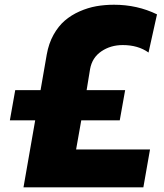

<svg xmlns="http://www.w3.org/2000/svg" viewBox="-20 -798 699 818"><path d="M648.9 -736.8 612.8 -574.2Q568.4 -606 502.9 -606Q451.2 -606 411.9 -579.3Q372.6 -552.7 363.8 -503.9L349.1 -414.1H513.2L490.2 -285.2H326.2L304.2 -161.1H619.1L590.8 0H80.1L129.9 -285.2H22L44.9 -414.1H152.8L179.2 -565.9Q187.5 -612.8 208 -649.7Q228.5 -686.5 256.1 -710.2Q283.7 -733.9 319.1 -749.5Q354.5 -765.1 390.4 -771.5Q426.3 -777.8 465.8 -777.8Q564.9 -777.8 648.9 -736.8Z"/></svg>

Font: Stilu Bold
Style: Italic
Weight: 700
Italic angle: -10°
Designer: Genilson Lima Santos
Foundry: Genilson Lima Santos
Version: Version 1.200;PS 001.200;hotconv 1.0.88;makeotf.lib2.5.64775